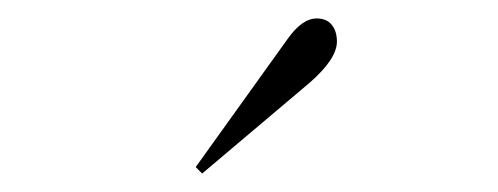

<svg xmlns="http://www.w3.org/2000/svg" viewBox="-20 -774 540 208"><path d="M199 -586 192 -593 291 -731Q307 -754 323 -754Q334 -754 339.5 -747Q345 -740 345 -729Q345 -710 315 -684Z"/></svg>

Font: Literata 72pt ExtraLight
Style: Regular
Weight: 200
Designer: Latin by Veronika Burian and Jose Scaglione. Greek by Irene Vlachou. Cyrillic by Vera Evstafieva.
Foundry: TypeTogether
Version: Version 3.002